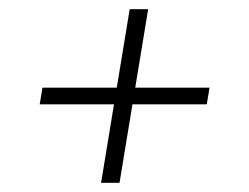

<svg xmlns="http://www.w3.org/2000/svg" viewBox="-20 -548 540 416"><path d="M199 -152 227 -322H66L72 -358H233L261 -528H301L273 -358H434L428 -322H267L239 -152Z"/></svg>

Font: Iosevka Curly XLtObl
Style: Regular
Weight: 200
Italic angle: -9°
Monospace: yes
Designer: Belleve Invis
Foundry: Belleve Invis
Version: Version 11.1.0; ttfautohint (v1.8.3)